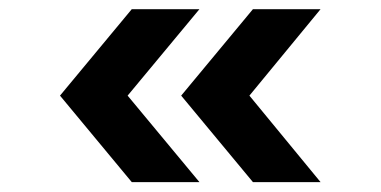

<svg xmlns="http://www.w3.org/2000/svg" viewBox="-20 -482 809 408"><path d="M260 -95 107.5 -278.8 260 -462.5H403.8L251.2 -278.8L403.8 -95ZM517.5 -95 365 -278.8 517.5 -462.5H661.2L510 -278.8L661.2 -95Z"/></svg>

Font: Now Alt Black
Style: Regular
Weight: 900
Designer: Alfredo Marco Pradil
Foundry: Alfredo Marco Pradil
Version: Version 1.002;PS 001.002;hotconv 1.0.88;makeotf.lib2.5.64775